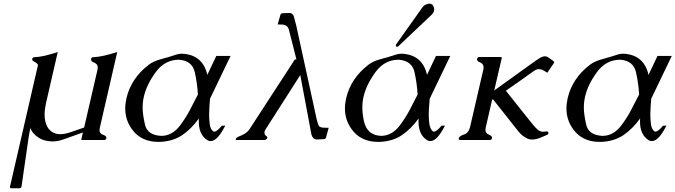

<svg xmlns="http://www.w3.org/2000/svg" viewBox="-20 -762 3676 1045"><path d="M510.3 -381.3Q511.7 -388.7 512.2 -394.5Q512.2 -413.6 492.7 -421.1Q473.1 -428.7 475.6 -440.9Q478 -450.7 487.8 -450.7Q512.2 -451.7 544.4 -458.5Q577.1 -465.8 618.2 -479L523.4 -67.4Q522 -60.1 521.5 -54.2Q521.5 -35.2 541.5 -28.3Q561.5 -21.5 559.1 -9.8Q556.6 0 546.9 0H421.9L431.2 -41L324.2 -2.9Q293.9 7.8 264.6 7.8Q257.3 7.8 250.5 6.8Q215.8 3.4 192.4 -11.2Q154.8 -35.2 145.5 -65.9Q139.2 -38.6 135.3 -10.3L97.2 252.4L96.7 253.4Q94.7 262.7 85 262.7H41.5Q34.2 262.7 34.2 256.3Q34.2 254.9 34.7 252.4L187 -409.2Q178.7 -420.9 166 -426.5Q153.3 -432.1 155.3 -440.9Q157.7 -450.7 167.5 -450.7Q193.8 -451.7 225.1 -459Q242.7 -462.9 259.5 -468Q276.4 -473.1 294.4 -479L230.5 -201.2Q222.7 -166.5 222.7 -138.2Q222.7 -98.1 238.3 -70.8Q261.2 -31.7 308.6 -31.7Q333 -31.7 362.8 -42L438 -67.9Z M971.2 -469.7Q1083.5 -464.4 1108.4 -354.5Q1120.6 -380.4 1132.8 -406Q1145 -431.6 1157.2 -457.5H1234.9L1123 -224.6Q1121.6 -210.4 1119.9 -182.1Q1118.2 -153.8 1118.2 -138.2Q1118.2 -115.7 1121.3 -88.1Q1124.5 -60.5 1139.2 -48.3Q1142.6 -45.4 1146 -45.4Q1160.6 -45.4 1187 -77.6L1206.1 -78.6Q1163.6 5.9 1126.5 5.9Q1114.7 5.9 1104.5 -2Q1062 -31.7 1062 -101.1Q1062 -108.9 1062.5 -117.2Q1022 -60.5 970.7 -25.9Q919.9 7.8 849.1 10.3H842.3Q748 10.3 698.2 -58.6Q661.6 -108.9 661.6 -171.4Q661.6 -198.7 668.5 -228.5Q693.4 -335.4 789.6 -409.7Q815.9 -429.2 857.2 -440.2Q898.4 -451.2 928.7 -461.4Q952.1 -469.7 971.2 -469.7ZM1057.1 -247.6Q1054.2 -305.2 1040.3 -368.4Q1026.4 -431.6 954.1 -437Q877 -437 827.4 -369.1Q777.8 -301.3 763.2 -236.8Q756.3 -207.5 756.3 -176.3Q756.3 -139.6 769.3 -83Q782.2 -26.4 857.4 -22.5Q918 -22.5 960.9 -80.1Q990.7 -120.1 1012.9 -162.1Q1035.2 -204.1 1057.1 -247.6Z M1745.6 -66.9 1769 -66.4 1754.4 -13.7Q1752.4 -5.9 1743.7 -4.9L1706.5 -2.9H1704.6Q1679.2 -2.9 1672.9 -40Q1666 -78.1 1662.1 -99.1L1614.3 -353.5L1425.8 -58.6Q1421.4 -51.8 1419.9 -45.9Q1418.9 -42 1419.4 -38.1Q1420.9 -26.9 1429.7 -21.5Q1436 -17.1 1435.1 -12.2Q1434.6 -10.3 1433.6 -8.8Q1427.7 0 1419.4 0H1267.6Q1262.7 0 1262.7 -2.9Q1262.7 -4.9 1265.1 -8.8Q1269 -15.1 1282.7 -20.3Q1296.4 -25.4 1310.1 -33.2Q1328.1 -43.5 1339.4 -61L1572.8 -419.9Q1581.5 -434.6 1583 -436.5Q1585.4 -439 1593.3 -439L1552.2 -601.1Q1544.9 -627.4 1514.6 -628.4L1491.2 -628.9L1506.3 -681.6L1506.8 -683.1Q1508.3 -688.5 1517.1 -689.9L1554.2 -691.4H1555.2Q1573.2 -691.4 1579.6 -671.9Q1585.4 -651.4 1592.8 -621.1L1703.6 -112.8Q1708.5 -92.8 1713.9 -79.8Q1719.2 -66.9 1745.6 -66.9Z M2148.4 -510.7Q2146.5 -509.3 2146 -508.8Q2137.2 -504.9 2134.8 -511.7Q2133.8 -515.1 2135.3 -519.5L2277.8 -720.2Q2284.7 -731 2294.9 -735.8Q2308.1 -742.2 2317.4 -742.2Q2334.5 -742.2 2341.3 -722.7Q2344.7 -712.4 2342.3 -703.1Q2339.8 -691.9 2329.6 -682.1ZM2252.9 -247.6Q2250 -304.7 2236.3 -368.2Q2222.7 -431.6 2149.9 -437Q2072.8 -437 2023.4 -369.1Q1974.1 -301.3 1959 -236.8Q1952.1 -208 1952.1 -176.8Q1952.1 -140.1 1961.4 -100.1Q1978.5 -26.4 2053.2 -22.5Q2113.8 -22.5 2156.7 -80.1Q2186.5 -120.1 2209 -162.1Q2231 -204.1 2252.9 -247.6ZM2167 -469.7Q2279.3 -464.4 2304.2 -354.5Q2316.4 -380.9 2328.6 -406.2Q2340.8 -431.6 2353 -457.5H2430.7L2318.8 -224.6Q2316.9 -210 2314.5 -169.9Q2313.5 -154.3 2313.5 -139.2Q2313.5 -116.2 2315.9 -95.2Q2319.8 -60.5 2335 -48.3Q2338.4 -45.4 2341.8 -45.4Q2356.4 -45.4 2382.8 -77.6L2401.9 -78.6Q2359.4 5.9 2322.3 5.9Q2310.5 5.9 2300.3 -2Q2257.8 -31.7 2257.8 -101.1Q2257.8 -108.9 2258.3 -117.2Q2217.8 -60.5 2166.5 -25.9Q2115.7 7.8 2044.9 10.3H2038.1Q1943.8 10.3 1894 -58.6Q1857.4 -108.9 1857.4 -171.4Q1857.4 -198.7 1864.3 -228.5Q1889.2 -335.4 1985.4 -409.7Q2011.2 -429.7 2052.7 -440.4Q2094.2 -451.2 2124.5 -461.4Q2147.9 -469.7 2167 -469.7Z M2624 -69.3Q2622.1 -61.5 2622.1 -55.7Q2622.1 -36.6 2641.1 -29.1Q2660.2 -21.5 2657.7 -9.8Q2655.3 0 2645 0H2484.4Q2476.6 0 2476.6 -6.3Q2476.6 -7.8 2477.1 -9.8Q2480 -21.5 2505.4 -30Q2530.8 -38.6 2538.1 -69.3L2610.4 -382.3Q2612.3 -389.6 2611.8 -396Q2611.8 -415 2592.8 -422.4Q2573.7 -429.7 2576.7 -441.9Q2579.1 -451.7 2588.9 -451.7H2704.1Q2712.4 -451.7 2710.9 -445.8L2669.9 -269.5L2859.4 -405.8Q2910.2 -442.4 2920.4 -447.8Q2935.1 -455.6 2946.3 -455.6Q2955.1 -455.6 2961.4 -451.2L2992.2 -429.7Q2995.6 -426.3 2996.1 -422.9Q2996.1 -420.4 2993.2 -416.5L2959 -366.2L2938.5 -378.4Q2925.8 -385.7 2912.1 -385.7Q2898.4 -385.7 2878.4 -370.6Q2814.9 -324.7 2733.4 -268.1L2861.8 -106.9Q2901.4 -56.6 2915 -50.3Q2924.3 -44.9 2936 -44.9Q2940.9 -44.9 2946.3 -45.9Q2950.2 -46.9 2953.6 -46.9Q2963.4 -46.9 2964.8 -40Q2965.3 -37.6 2964.8 -35.2Q2963.9 -30.8 2958 -28.3L2924.3 -13.7Q2896.5 -2.4 2875.5 -2.4Q2861.3 -2.4 2850.6 -7.8Q2822.8 -20.5 2802.7 -45.4L2663.1 -221.7L2658.2 -218.3Z M3372.6 -469.7Q3484.9 -464.4 3509.8 -354.5Q3522 -380.4 3534.2 -406Q3546.4 -431.6 3558.6 -457.5H3636.2L3524.4 -224.6Q3522.9 -210.4 3521.2 -182.1Q3519.5 -153.8 3519.5 -138.2Q3519.5 -115.7 3522.7 -88.1Q3525.9 -60.5 3540.5 -48.3Q3543.9 -45.4 3547.4 -45.4Q3562 -45.4 3588.4 -77.6L3607.4 -78.6Q3564.9 5.9 3527.8 5.9Q3516.1 5.9 3505.9 -2Q3463.4 -31.7 3463.4 -101.1Q3463.4 -108.9 3463.9 -117.2Q3423.3 -60.5 3372.1 -25.9Q3321.3 7.8 3250.5 10.3H3243.7Q3149.4 10.3 3099.6 -58.6Q3063 -108.9 3063 -171.4Q3063 -198.7 3069.8 -228.5Q3094.7 -335.4 3190.9 -409.7Q3217.3 -429.2 3258.5 -440.2Q3299.8 -451.2 3330.1 -461.4Q3353.5 -469.7 3372.6 -469.7ZM3458.5 -247.6Q3455.6 -305.2 3441.7 -368.4Q3427.7 -431.6 3355.5 -437Q3278.3 -437 3228.8 -369.1Q3179.2 -301.3 3164.6 -236.8Q3157.7 -207.5 3157.7 -176.3Q3157.7 -139.6 3170.7 -83Q3183.6 -26.4 3258.8 -22.5Q3319.3 -22.5 3362.3 -80.1Q3392.1 -120.1 3414.3 -162.1Q3436.5 -204.1 3458.5 -247.6Z"/></svg>

Font: Caudex
Style: Italic
Weight: 400
Italic angle: -13°
Version: Version 1.04